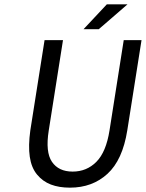

<svg xmlns="http://www.w3.org/2000/svg" viewBox="-20 -843 665 875"><path d="M360.8 -710 466.8 -823.2H561L430.2 -710ZM298.8 12.2Q249 12.2 211.9 -2Q174.8 -16.1 148.9 -47.4Q123 -78.6 115.7 -128.4Q108.4 -178.2 118.2 -249L183.1 -660.2H267.1L202.1 -248Q186.5 -149.9 216.8 -105.5Q247.1 -61 311 -61Q375 -61 419.2 -105.5Q463.4 -149.9 479 -248L543.9 -660.2H625L560.1 -249Q538.6 -113.8 469.7 -50.8Q400.9 12.2 298.8 12.2Z"/></svg>

Font: Office Code Pro Italic
Style: Regular
Weight: 400
Italic angle: -9°
Designer: Nathan Rutzky & Paul D. Hunt
Foundry: Adobe Systems Incorporated
Version: Version 1.004;PS 001.004;hotconv 1.0.70;makeotf.lib2.5.58329